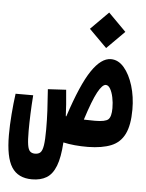

<svg xmlns="http://www.w3.org/2000/svg" viewBox="-57 -691 699 918"><g transform="rotate(5 293.0 -231.5)"><path d="M384.8 4.4Q317.4 4.9 265.6 -6.8Q261.2 65.4 245.1 106.7Q229 147.9 200.7 165Q172.4 182.1 130.9 182.1Q64 182.1 33.4 134.5Q2.9 86.9 2.9 -20Q2.9 -66.9 7.1 -119.6Q11.2 -172.4 17.6 -218.8H102.1Q98.6 -172.4 96.9 -128.2Q95.2 -84 95.2 -47.4Q95.2 -2.9 98.9 19.8Q102.5 42.5 111.3 50.5Q120.1 58.6 134.8 58.6Q151.4 58.6 160.6 49.8Q169.9 41 174.1 14.9Q178.2 -11.2 178.2 -62Q178.2 -107.4 176 -151.4Q173.8 -195.3 169.4 -253.9L256.8 -258.8Q260.7 -218.8 262.9 -188.7Q265.1 -158.7 266.1 -132.8Q267.6 -132.3 268.6 -132.3Q319.8 -288.6 365.5 -356Q411.1 -423.3 457.5 -423.3Q493.2 -423.3 520.8 -391.1Q548.3 -358.9 564.5 -306.2Q580.6 -253.4 580.6 -191.9Q580.6 -117.2 559.6 -74.5Q538.6 -31.7 495.4 -14.2Q452.1 3.4 384.8 4.4ZM353.5 -124Q377.9 -123 406.7 -123Q456.5 -123 470.7 -136.2Q484.9 -149.4 484.9 -190.4Q484.9 -217.3 479.7 -241.9Q474.6 -266.6 465.3 -282.5Q456.1 -298.3 443.8 -298.3Q427.2 -298.3 405.5 -258.8Q383.8 -219.2 353.5 -124ZM429.7 -474.1 344.7 -559.1 429.7 -644.5 514.6 -559.1Z"/></g></svg>

Font: Cascadia Code SemiBold
Style: Regular
Weight: 600
Monospace: yes
Designer: Aaron Bell
Foundry: Saja Typeworks
Version: Version 2404.023; ttfautohint (v1.8.4)